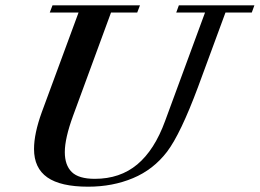

<svg xmlns="http://www.w3.org/2000/svg" viewBox="-20 -683 969 716"><path d="M308.6 13.2Q206.1 13.2 156.5 -21.5Q106.9 -56.2 106.9 -127.4Q106.9 -185.1 136.2 -265.6L272.9 -636.2H165.5L175.8 -663.1H502L491.7 -636.2H394L252.4 -251Q221.7 -167 221.7 -115.7Q221.7 -66.9 247.6 -41.5Q273.4 -16.1 333.5 -16.1Q427.7 -16.1 491.9 -69.8Q556.2 -123.5 595.7 -231.9L744.6 -636.2H637.2L647 -663.1H928.7L918.9 -636.2H820.8L718.8 -359.4Q653.3 -183.6 603 -117.2Q551.8 -50.3 475.8 -18.6Q399.9 13.2 308.6 13.2Z"/></svg>

Font: Elstob 14pt SemiBold
Style: Italic
Weight: 600
Italic angle: -20°
Designer: Peter S. Baker
Version: Version 1.015